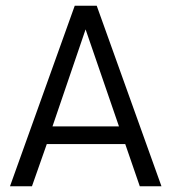

<svg xmlns="http://www.w3.org/2000/svg" viewBox="-20 -653 601 673"><path d="M242 -633H319L546 0H470L419 -148H144L92 0H15ZM280 -550 164 -210H397Z"/></svg>

Font: Tajawal
Style: Regular
Weight: 400
Designer: Boutros Fonts
Foundry: Created by Boutros International 2017
Version: Version 1.700